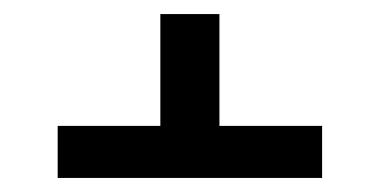

<svg xmlns="http://www.w3.org/2000/svg" viewBox="-20 -556 540 273"><path d="M62 -303V-377H208V-536H292V-377H438V-303Z"/></svg>

Font: Iosevka Custom Medium
Style: Regular
Weight: 500
Monospace: yes
Designer: Belleve Invis
Foundry: Belleve Invis
Version: Version 32.5.0; ttfautohint (v1.8.4)